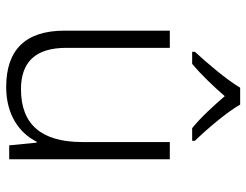

<svg xmlns="http://www.w3.org/2000/svg" viewBox="-110 -696 815 636"><g transform="rotate(90 298.0 -377.5)"><path d="M326 -765H270C245 -722 188 -655 151 -615V-606H191C227 -636 266 -677 298 -714C330 -677 368 -635 404 -606H446V-615C408 -654 350 -722 326 -765ZM507 -532H450V-242C450 -107 392 -39 275 -39C185 -39 138 -87 138 -189V-532H81V-184C81 -53 145 10 268 10C359 10 420 -33 449 -91H452L461 0H507Z"/></g></svg>

Font: Noto Sans Ethiopic Light
Style: Regular
Weight: 300
Designer: Monotype Design Team
Foundry: Monotype Imaging Inc.
Version: Version 2.102